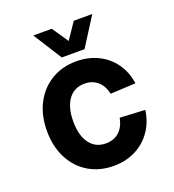

<svg xmlns="http://www.w3.org/2000/svg" viewBox="-137 -849 874 967"><g transform="rotate(-20 300.0 -366.0)"><path d="M309 12Q233 12 174.5 -23Q116 -58 83.5 -121.5Q51 -185 51 -268Q51 -351 83.5 -414Q116 -477 174.5 -512.5Q233 -548 309 -548Q372 -548 424 -523Q476 -498 509.5 -451.5Q543 -405 552 -342L417 -335Q407 -380 379 -404Q351 -428 310 -428Q254 -428 223 -385.5Q192 -343 192 -268Q192 -193 223 -150.5Q254 -108 310 -108Q352 -108 380.5 -133Q409 -158 418 -206L553 -199Q544 -135 510.5 -87.5Q477 -40 425 -14Q373 12 309 12ZM151 -744H250L309 -657L368 -744H467L370 -591H248Z"/></g></svg>

Font: Geist Mono
Style: Bold
Weight: 700
Monospace: yes
Designer: Basement.studio, Andrés Briganti, Mateo Zaragoza
Foundry: Basement.studio, Vercel, Andrés Briganti, Guido Ferreyra, Mateo Zaragoza
Version: Version 1.500; ttfautohint (v1.8.4.7-5d5b)